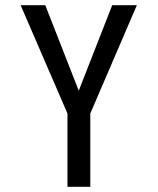

<svg xmlns="http://www.w3.org/2000/svg" viewBox="-20 -720 610 740"><path d="M240 0V-282.5L59.5 -700H154.5L283.5 -370.5L412.5 -700H507.5L328 -282.5V0Z"/></svg>

Font: League Mono Narrow
Style: Regular
Weight: 400
Width: 3
Designer: Tyler Finck
Foundry: The League of Moveable Type / Tyler Finck
Version: Version 2.210